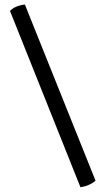

<svg xmlns="http://www.w3.org/2000/svg" viewBox="-20 -696 457 832"><path d="M328.6 115.2C328.6 115.2 366.2 111.8 394 86.9L87.9 -676.3C87.9 -676.3 44.4 -673.3 23.4 -648.4Z"/></svg>

Font: Basic
Style: Regular
Weight: 400
Designer: Magnus Gaarde
Foundry: Magnus Gaarde
Version: Version 1.001